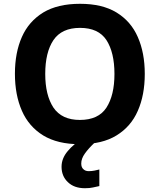

<svg xmlns="http://www.w3.org/2000/svg" viewBox="-20 -745 836 1005"><path d="M701.2 -164.6Q665.5 -82.5 589.8 -36.1Q515.6 9.8 397.9 9.8Q281.7 9.8 206.1 -36.1Q130.4 -83 94.7 -165Q58.1 -248 58.1 -358.9Q58.1 -469.7 94.7 -551.8Q130.4 -632.8 206.5 -679.7Q282.2 -725.1 398.9 -725.1Q515.1 -725.1 589.8 -679.7Q665.5 -633.3 701.2 -551.3Q737.8 -468.8 737.8 -357.9Q737.8 -247.1 701.2 -164.6ZM216.8 -357.9Q216.8 -247.1 259.8 -181.6Q303.7 -117.2 397.9 -117.2Q495.1 -117.2 537.1 -181.6Q579.1 -246.6 579.1 -357.9Q579.1 -470.2 537.1 -535.2Q495.1 -599.1 398.9 -599.1Q303.2 -599.1 259.8 -535.2Q216.8 -471.2 216.8 -357.9ZM405.3 110.8Q405.3 131.3 416.5 140.6Q426.8 150.9 444.3 150.9Q460.4 150.9 475.1 147.9Q490.7 145 500 142.1V229Q471.7 235.4 466.3 236.3Q450.2 240.2 424.3 240.2Q368.2 240.2 335.4 208.5Q302.2 177.2 302.2 127.9Q302.2 84 334.5 45.9Q365.7 7.8 412.1 -17.1L477.1 0Q442.9 32.2 424.3 58.6Q405.3 85 405.3 110.8Z"/></svg>

Font: Droid Sans Thai
Style: Bold
Weight: 700
Designer: Steve Matteson
Foundry: Ascender Corporation
Version: Version 1.00